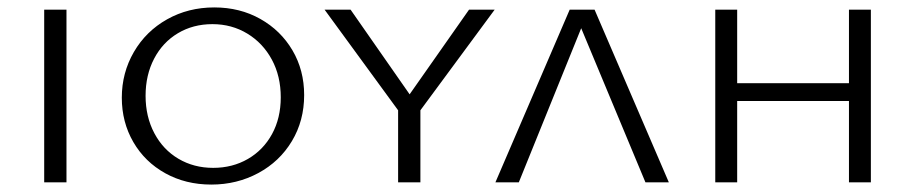

<svg xmlns="http://www.w3.org/2000/svg" viewBox="-20 -491 2459 517"><path d="M99 -465H159V0H99Z M308 -228Q308 -295 340.5 -351Q373 -407 430 -439Q487 -471 557 -471Q626 -471 681 -440Q736 -409 767.5 -355.5Q799 -302 799 -235Q799 -166 766 -111Q733 -56 675.5 -25Q618 6 549 6Q480 6 425 -24.5Q370 -55 339 -108.5Q308 -162 308 -228ZM736 -229Q736 -286 712 -330.5Q688 -375 646 -400.5Q604 -426 552 -426Q500 -426 459 -401.5Q418 -377 395 -333Q372 -289 372 -233Q372 -177 395.5 -132.5Q419 -88 460.5 -63.5Q502 -39 554 -39Q606 -39 647.5 -63Q689 -87 712.5 -130Q736 -173 736 -229Z M1112 -194V0H1052V-194L854 -465H924L1083 -237L1243 -465H1312Z M1718 0 1545 -415 1377 0H1314L1514 -465H1581L1781 0Z M2325 -465V0H2266V-219H1965V0H1906V-465H1965V-267H2266V-465Z"/></svg>

Font: Ysabeau SC Semilight
Style: Regular
Weight: 300
Designer: Christian Thalmann (Catharsis Fonts)
Version: Version 0.003